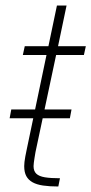

<svg xmlns="http://www.w3.org/2000/svg" viewBox="-20 -678 332 698"><path d="M15 -248 21 -280H240L234 -248ZM192 0Q160 0 136.5 -3.5Q113 -7 98 -15.5Q83 -24 75.5 -38Q68 -52 68 -74Q68 -81 69 -89.5Q70 -98 72 -109Q74 -120 77 -134L149 -478H63L70 -510H156L187 -658H222L191 -510H292L285 -478H184L109 -125Q107 -114 105.5 -104Q104 -94 103 -86.5Q102 -79 102 -74Q102 -56 112 -46.5Q122 -37 143 -33.5Q164 -30 198 -30Z"/></svg>

Font: Saira SemiCondensed Thin
Style: Italic
Weight: 250
Width: 4
Italic angle: -12°
Designer: Hector Gatti with collaboration of the Omnibus-Type team
Foundry: Omnibus-Type
Version: Version 1.101